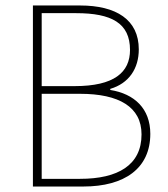

<svg xmlns="http://www.w3.org/2000/svg" viewBox="-20 -680 614 700"><path d="M100 0H284C434 0 528 -66 528 -192C528 -284 470 -338 382 -352V-356C450 -376 486 -430 486 -500C486 -608 404 -660 272 -660H100ZM132 -366V-632H258C386 -632 454 -596 454 -498C454 -416 396 -366 252 -366ZM132 -28V-338H272C414 -338 496 -290 496 -190C496 -78 410 -28 272 -28Z"/></svg>

Font: Source Sans Pro ExtraLight
Style: Regular
Weight: 200
Designer: Paul D. Hunt
Foundry: Adobe Systems Incorporated
Version: Version 3.006;hotconv 1.0.111;makeotfexe 2.5.65597